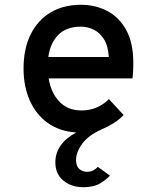

<svg xmlns="http://www.w3.org/2000/svg" viewBox="-20 -543 656 803"><path d="M328.5 240Q278.5 240 245 212.2Q211.5 184.5 211.5 136Q211.5 96.5 234.2 64.8Q257 33 299 11Q229.5 6.5 180.2 -28.5Q131 -63.5 104.8 -122.2Q78.5 -181 78.5 -256Q78.5 -339.5 108.2 -399.2Q138 -459 191.8 -491Q245.5 -523 319 -523Q379 -523 428.8 -497Q478.5 -471 508 -417.2Q537.5 -363.5 537.5 -280Q537.5 -267.5 537 -250.8Q536.5 -234 534 -215H183.5Q193.5 -154 228.8 -117.5Q264 -81 320.5 -81Q353 -81 381.5 -92.2Q410 -103.5 435.5 -128.5L497 -62Q479 -43 456.5 -28.8Q434 -14.5 404.5 -1.5Q349.5 23 323.8 58.2Q298 93.5 298 126Q298 152 311.8 163.8Q325.5 175.5 343 175.5Q359.5 175.5 370.8 169.2Q382 163 389 155L440 191.5Q425 208 398.5 224Q372 240 328.5 240ZM182 -304.5H435Q432.5 -351 414.8 -379Q397 -407 371.5 -419.2Q346 -431.5 319 -431.5Q257 -431.5 223.5 -397Q190 -362.5 182 -304.5Z"/></svg>

Font: Overpass Mono Light SemiBold
Style: Regular
Weight: 600
Monospace: yes
Version: Version 4.000